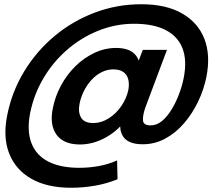

<svg xmlns="http://www.w3.org/2000/svg" viewBox="-20 -674 1036 905"><path d="M562 -162 575 -113Q538 -59 478.5 -26Q419 7 357 7Q280 7 246.5 -39Q213 -85 229 -164Q240 -220 267.5 -271Q295 -322 335 -361.5Q375 -401 424.5 -424.5Q474 -448 527 -448Q585 -448 613 -421Q641 -394 641 -344L611 -328L653 -439H767L665 -167Q652 -129 654 -106Q656 -83 690 -83Q719 -83 744 -104Q769 -125 789.5 -159Q810 -193 824.5 -232Q839 -271 846 -307Q862 -389 840.5 -445.5Q819 -502 761.5 -532Q704 -562 612 -562Q525 -562 444 -529.5Q363 -497 297 -440Q231 -383 185.5 -306.5Q140 -230 122 -141Q106 -58 128 0Q150 58 207.5 87.5Q265 117 354 117Q398 117 444 109Q490 101 532 82L534 171Q482 192 426.5 201.5Q371 211 315 211Q203 211 128.5 169Q54 127 23.5 50Q-7 -27 14 -131Q36 -242 94 -337.5Q152 -433 237 -504Q322 -575 426.5 -614.5Q531 -654 646 -654Q763 -654 838.5 -610.5Q914 -567 943.5 -490.5Q973 -414 953 -312Q941 -252 914 -195.5Q887 -139 848 -93.5Q809 -48 759.5 -21Q710 6 653 6Q584 6 560 -31Q536 -68 555 -131ZM514 -347Q485 -347 458.5 -333.5Q432 -320 411 -297Q390 -274 375.5 -245Q361 -216 355 -185Q347 -146 362 -120Q377 -94 420 -94Q457 -94 492 -116Q527 -138 551.5 -173.5Q576 -209 585 -250Q590 -278 584.5 -300Q579 -322 561.5 -334.5Q544 -347 514 -347Z"/></svg>

Font: Albert Sans
Style: Bold Italic
Weight: 700
Italic angle: -11.25°
Designer: Andreas Rasmussen
Foundry: a.Foundry
Version: Version 1.025